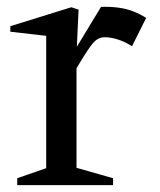

<svg xmlns="http://www.w3.org/2000/svg" viewBox="-20 -537 464 557"><path d="M30 -20 131 -55 114 -32V-451L132 -431L10 -445V-461L187 -516L208 -509L202 -382L193 -385L273 -517Q298 -518 322 -515Q346 -512 366.5 -504Q387 -496 404 -485L363 -403L349 -411Q332 -420 315 -424.5Q298 -429 283 -429Q264 -429 249 -411Q234 -393 205 -344Q198 -332 191 -319L202 -355V-32L185 -55L308 -20V0H30Z"/></svg>

Font: Wittgenstein
Style: Regular
Weight: 400
Designer: Jörg Drees
Foundry: Jörg Drees
Version: Version 1.003;Glyphs 3.1.2 (3151)